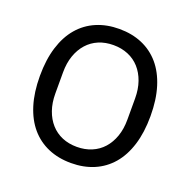

<svg xmlns="http://www.w3.org/2000/svg" viewBox="-128 -835 964 972"><g transform="rotate(20 354.0 -349.0)"><path d="M354 12Q286 12 231 -11.5Q176 -35 137 -80.5Q98 -126 77 -193.5Q56 -261 56 -349Q56 -437 77 -504.5Q98 -572 137 -617.5Q176 -663 231 -686.5Q286 -710 354 -710Q422 -710 477 -686.5Q532 -663 571 -617.5Q610 -572 631 -504.5Q652 -437 652 -349Q652 -261 631 -193.5Q610 -126 571 -80.5Q532 -35 477 -11.5Q422 12 354 12ZM354 -75Q397 -75 433 -90Q469 -105 494.5 -133.5Q520 -162 534 -202Q548 -242 548 -292V-406Q548 -456 534 -496Q520 -536 494.5 -564.5Q469 -593 433 -608Q397 -623 354 -623Q310 -623 274.5 -608Q239 -593 213.5 -564.5Q188 -536 174 -496Q160 -456 160 -406V-292Q160 -242 174 -202Q188 -162 213.5 -133.5Q239 -105 274.5 -90Q310 -75 354 -75Z"/></g></svg>

Font: IBM Plex Sans Text
Style: Regular
Weight: 450
Designer: Mike Abbink, Paul van der Laan, Pieter van Rosmalen
Foundry: Bold Monday
Version: Version 3.005